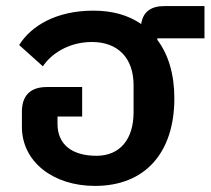

<svg xmlns="http://www.w3.org/2000/svg" viewBox="-20 -599 692 631"><path d="M292 12C457 12 553 -97 553 -276C553 -355 533 -421 497 -468V-473H652V-579H520C477 -579 450 -561 444 -520C402 -549 350 -564 287 -564C165 -564 82 -514 43 -451L121 -381C147 -421 205 -461 282 -461C368 -461 419 -408 419 -319V-230C419 -141 374 -87 297 -87C218 -87 169 -123 169 -192V-216H250V-313H134C77 -313 52 -282 52 -232V-182C52 -68 154 12 292 12Z"/></svg>

Font: IBM Plex Thai SemiBold
Style: Regular
Weight: 600
Designer: Mike Abbink, Paul van der Laan, Pieter van Rosmalen, Ben Mitchell, Mark Frömberg
Foundry: Bold Monday
Version: Version 1.0